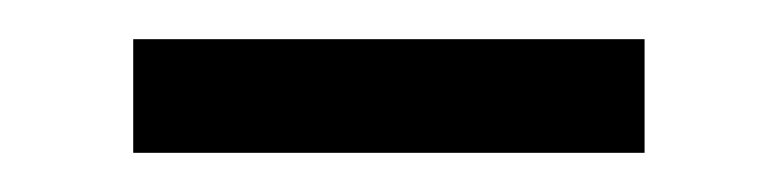

<svg xmlns="http://www.w3.org/2000/svg" viewBox="-20 -709 397 98"><path d="M48 -631V-689H309V-631Z"/></svg>

Font: Geist Light
Style: Regular
Weight: 400
Designer: Basement.studio, Andrés Briganti, Mateo Zaragoza
Foundry: Basement.studio, Vercel, Andrés Briganti, Guido Ferreyra, Mateo Zaragoza
Version: Version 1.401